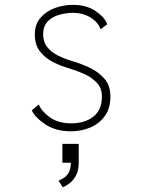

<svg xmlns="http://www.w3.org/2000/svg" viewBox="-20 -532 590 794"><path d="M274 11Q211 11 168.5 -17Q126 -45 111.5 -75.5L140.5 -100Q151 -72.5 185.8 -47.2Q220.5 -22 275 -22Q331 -22 366.2 -49.8Q401.5 -77.5 401.5 -133Q401.5 -167 381 -189.2Q360.5 -211.5 329.5 -225.5Q298.5 -239.5 267 -249Q235 -258 202 -274Q169 -290 146.5 -317.8Q124 -345.5 124 -389.5Q124 -432 147.8 -459Q171.5 -486 207.5 -499Q243.5 -512 281 -512Q337.5 -512 375 -486.5Q412.5 -461 423.5 -432L396 -411Q385.5 -440.5 354 -459.8Q322.5 -479 281 -479Q256 -479 227.2 -471.5Q198.5 -464 178.5 -444.8Q158.5 -425.5 158.5 -389.5Q158.5 -358 175.5 -337Q192.5 -316 220 -302.2Q247.5 -288.5 280 -279Q313 -269.5 349.2 -252.8Q385.5 -236 411 -207.5Q436.5 -179 436.5 -133Q436.5 -84 413.5 -52.2Q390.5 -20.5 353.5 -4.8Q316.5 11 274 11ZM238 141V63H305.5V141Q305.5 173 294 194Q282.5 215 267 226.5Q251.5 238 239.5 242.5L222 215Q230 212 242.2 204.8Q254.5 197.5 263.8 182.2Q273 167 273 141Z"/></svg>

Font: Trispace SemiCondensed Thin
Style: Regular
Weight: 100
Width: 4
Designer: Tyler Finck
Foundry: Etcetera Type Company
Version: Version 1.210; ttfautohint (v1.8.3)